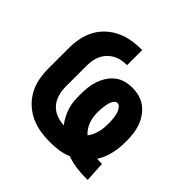

<svg xmlns="http://www.w3.org/2000/svg" viewBox="-145 -655 789 789"><g transform="rotate(45 250.0 -260.0)"><path d="M453 8Q426 8 399.5 4Q373 0 348 -9Q325 1 299.5 4.5Q274 8 249 8Q220 8 192 3.5Q164 -1 138 -13Q112 -25 90.5 -45Q69 -65 55.5 -90Q42 -115 36.5 -143Q31 -171 31 -200V-320Q31 -349 36.5 -377Q42 -405 55.5 -430.5Q69 -456 90.5 -475.5Q112 -495 138 -507Q164 -519 192.5 -523.5Q221 -528 250 -528V-440Q234 -440 218.5 -437Q203 -434 189 -426.5Q175 -419 164 -407.5Q153 -396 146 -381.5Q139 -367 136.5 -351.5Q134 -336 134 -320V-200Q134 -177 140 -155Q146 -133 160.5 -116Q175 -99 196.5 -90.5Q218 -82 241 -81Q230 -95 221.5 -111.5Q213 -128 207.5 -145Q202 -162 200.5 -180.5Q199 -199 199 -217Q199 -238 201 -258.5Q203 -279 209.5 -298.5Q216 -318 227 -335.5Q238 -353 254 -366Q270 -379 290 -384.5Q310 -390 331 -390Q352 -390 372.5 -384.5Q393 -379 409.5 -366.5Q426 -354 438 -336.5Q450 -319 457 -299.5Q464 -280 466.5 -259Q469 -238 469 -217Q469 -199 467.5 -181.5Q466 -164 462 -146.5Q458 -129 451.5 -112.5Q445 -96 435 -81Q440 -81 445 -80.5Q450 -80 455 -80H464L469 8ZM339 -121Q347 -131 352 -142.5Q357 -154 360.5 -166.5Q364 -179 365 -191.5Q366 -204 366 -217Q366 -225 365.5 -233.5Q365 -242 364 -250Q363 -258 361 -266Q359 -274 355.5 -281.5Q352 -289 346 -295.5Q340 -302 332 -302Q324 -302 318.5 -295.5Q313 -289 310 -281Q307 -273 305.5 -265Q304 -257 303 -249Q302 -241 301.5 -233Q301 -225 301 -217Q301 -204 303 -190.5Q305 -177 309.5 -164.5Q314 -152 321.5 -141Q329 -130 339 -121Z"/></g></svg>

Font: Iosevka SS18
Style: Bold
Weight: 700
Monospace: yes
Designer: Belleve Invis
Foundry: Belleve Invis
Version: Version 25.1.1; ttfautohint (v1.8.4)